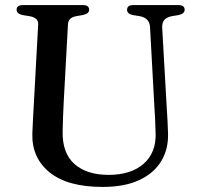

<svg xmlns="http://www.w3.org/2000/svg" viewBox="-20 -720 786 757"><path d="M589 -294.5 571.5 -613Q569.5 -648.5 532.5 -656L505 -660.5Q491 -663.5 486 -668.8Q481 -674 481 -681.5Q481 -700 505.5 -700H683.5Q708 -700 708 -681.5Q708 -666 684 -660.5L658.5 -656.5Q635 -651.5 626.8 -640Q618.5 -628.5 619.5 -610.5L637.5 -293.5Q639.5 -268.5 640.5 -244.5Q641.5 -220.5 642.5 -194.5Q644.5 -133 616 -85.2Q587.5 -37.5 529.5 -10.2Q471.5 17 384.5 17Q246.5 17 175.8 -40.2Q105 -97.5 107.5 -193Q108 -213 110 -248.2Q112 -283.5 114 -321.5L130.5 -624Q132 -649.5 97.5 -656L70 -660.5Q45.5 -665.5 45.5 -681.5Q45.5 -700 70.5 -700H307Q331.5 -700 331.5 -681.5Q331.5 -666 307.5 -661L279.5 -656Q249.5 -650.5 248 -624.5L231.5 -323.5Q229.5 -287 228.5 -257.5Q227.5 -228 227 -203Q225 -116.5 273.5 -73.5Q322 -30.5 408 -30.5Q496.5 -30.5 546.2 -74.2Q596 -118 593.5 -194.5Q592.5 -228.5 591.5 -251.8Q590.5 -275 589 -294.5Z"/></svg>

Font: Fraunces 9pt S000
Style: Regular
Weight: 400
Version: Version 1.000; ttfautohint (v1.8.3)